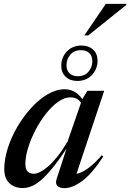

<svg xmlns="http://www.w3.org/2000/svg" viewBox="-20 -964 676 995"><path d="M273 -35 332.5 -218 340.5 -217.5Q296 -149 261 -104.5Q226 -60 197.5 -34.8Q169 -9.5 144.8 0.5Q120.5 10.5 97.5 10.5Q69.5 10.5 47.8 -0.8Q26 -12 14 -33.8Q2 -55.5 2 -87.5Q2 -138 20 -195Q38 -252 69.5 -306Q101 -360 141.2 -404.2Q181.5 -448.5 226.2 -475Q271 -501.5 316 -501.5Q346 -501.5 371.5 -485.2Q397 -469 416 -435.5L407.5 -418Q397 -440.5 381.2 -450Q365.5 -459.5 344.5 -459.5Q313.5 -459.5 281 -436.2Q248.5 -413 218 -374.5Q187.5 -336 163.8 -290Q140 -244 125.8 -198.2Q111.5 -152.5 111.5 -114.5Q111.5 -87 123.2 -75.2Q135 -63.5 155 -63.5Q169 -63.5 187.5 -72.5Q206 -81.5 228.8 -101Q251.5 -120.5 277 -152.2Q302.5 -184 330 -230L406 -449.5L433 -493.5H520L370 -44L358.5 -62.5Q374.5 -60.5 396.8 -69.2Q419 -78 447 -100Q475 -122 507.5 -159.5L515 -152.5Q455.5 -62 405.2 -25.5Q355 11 314.5 11Q288 11 277 -1.2Q266 -13.5 273 -35ZM402.5 -728Q439.5 -728 462.5 -706.8Q485.5 -685.5 485.5 -649.5Q485.5 -606.5 456.5 -575.5Q427.5 -544.5 380 -544.5Q343.5 -544.5 320.5 -566Q297.5 -587.5 297.5 -623.5Q297.5 -666.5 326.5 -697.2Q355.5 -728 402.5 -728ZM383 -569Q419 -569 438.8 -592.8Q458.5 -616.5 458.5 -646.5Q458.5 -674 442.8 -689Q427 -704 400 -704Q364 -704 344.2 -680.2Q324.5 -656.5 324.5 -626.5Q324.5 -599 340.5 -584Q356.5 -569 383 -569ZM417 -780.5 528.5 -944H635.5L634.5 -938.5L437.5 -780.5Z"/></svg>

Font: Newsreader 60pt Medium
Style: Italic
Weight: 500
Italic angle: -17°
Designer: Hugues Gentile
Foundry: Production Type
Version: Version 1.003